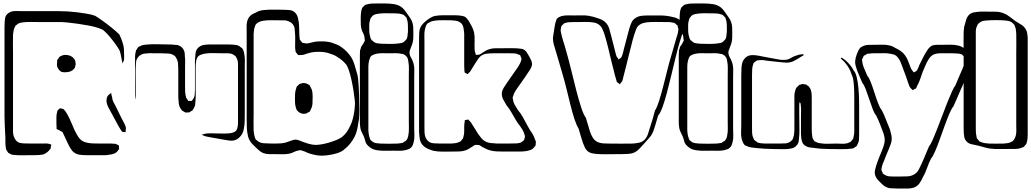

<svg xmlns="http://www.w3.org/2000/svg" viewBox="-20 -827 5940 1106"><path d="M253 49Q249 51 245.5 54Q242 57 238 59Q230 63 221 64Q212 65 204 66Q191 67 177.5 67Q164 67 151 67Q130 67 109 67.5Q88 68 68 66Q57 66 46 63Q43 62 40 60Q37 58 34 57Q33 55 30.5 54.5Q28 54 27 53Q26 51 24.5 48.5Q23 46 22 45Q21 42 18.5 39Q16 36 15 32Q14 30 14 26Q14 22 13 19Q11 6 11 -7.5Q11 -21 11 -34Q10 -49 9 -72Q8 -95 7 -117.5Q6 -140 6 -155V-641Q6 -656 6 -671.5Q6 -687 7 -702Q8 -710 9 -719.5Q10 -729 14 -736Q19 -745 28.5 -751.5Q38 -758 48 -761Q62 -764 76.5 -763.5Q91 -763 104 -763H280Q296 -763 311.5 -763Q327 -763 343 -762Q364 -762 384.5 -760Q405 -758 426 -756Q449 -753 477.5 -748.5Q506 -744 528 -736Q543 -727 570.5 -707.5Q598 -688 625 -666Q652 -644 667 -629Q680 -604 688 -576Q693 -560 694 -542.5Q695 -525 695 -508Q695 -501 695 -492.5Q695 -484 693 -477L686 -465Q686 -462 685 -462Q684 -462 684.5 -463Q685 -464 684 -465Q684 -469 683.5 -472Q683 -475 682 -479Q679 -493 676.5 -507.5Q674 -522 669 -536Q661 -551 645.5 -572.5Q630 -594 612.5 -615Q595 -636 580 -649Q571 -658 546.5 -666Q522 -674 490 -680Q458 -686 425.5 -690.5Q393 -695 368.5 -697.5Q344 -700 335 -700H202Q181 -700 160.5 -700.5Q140 -701 119 -699Q112 -698 103.5 -697Q95 -696 87 -692Q84 -691 81.5 -688.5Q79 -686 76 -684Q75 -683 73 -682Q71 -681 69 -679Q68 -677 67 -674Q66 -671 64 -669Q60 -659 58 -649Q56 -639 55 -628Q54 -606 54.5 -575.5Q55 -545 55 -522V-98Q55 -85 55 -70Q55 -55 59 -42Q60 -39 62 -35.5Q64 -32 65 -29Q72 -15 86 -7Q92 -4 100 -3Q108 -2 115 -1Q138 0 168.5 0Q199 0 221 0Q232 0 243 -0.5Q254 -1 264 2Q266 3 270 4Q274 5 275 6Q276 7 275 11Q274 15 273 17Q273 25 272 28Q271 30 269.5 31.5Q268 33 266 35Q264 38 261 41.5Q258 45 253 49ZM321 -423Q319 -427 316 -431Q313 -435 311 -439Q308 -447 308 -455.5Q308 -464 309 -471Q309 -473 309 -476Q309 -479 310 -482Q311 -484 312.5 -485.5Q314 -487 315 -488Q317 -490 318.5 -493.5Q320 -497 322 -499Q324 -501 327.5 -502.5Q331 -504 333 -505Q348 -513 367.5 -510Q387 -507 400 -496Q403 -493 407 -488Q411 -483 412 -479Q414 -476 414 -472.5Q414 -469 415 -466Q415 -464 415.5 -462Q416 -460 416 -458Q416 -454 414 -450Q413 -447 413 -443Q413 -439 411 -437Q409 -433 404 -428Q399 -423 396 -421Q386 -414 371.5 -412Q357 -410 345 -411Q343 -412 339.5 -412Q336 -412 334 -413Q331 -415 328 -417.5Q325 -420 321 -423ZM663 -100 617 -185Q610 -197 603 -211Q596 -225 594 -238Q592 -250 595.5 -263Q599 -276 609 -283Q612 -286 618 -290Q620 -292 620 -292Q621 -291 620.5 -290.5Q620 -290 621 -289Q621 -286 621.5 -283Q622 -280 623 -277Q625 -272 626 -265.5Q627 -259 628 -253Q629 -249 631 -245.5Q633 -242 634 -238Q643 -223 654.5 -198.5Q666 -174 678.5 -149.5Q691 -125 699 -110Q701 -106 703 -100Q705 -94 705 -89Q706 -87 705 -83.5Q704 -80 704 -78Q704 -77 704 -72Q704 -67 703 -66Q702 -65 698 -66Q694 -67 692 -67Q691 -67 688 -67Q685 -67 684 -68Q683 -69 681.5 -71Q680 -73 679 -74Q675 -80 671.5 -86Q668 -92 663 -100ZM590 67H479Q460 67 440 64.5Q420 62 405 50Q398 45 393 37.5Q388 30 383 23Q375 9 368.5 -5.5Q362 -20 355 -35Q353 -40 350 -45.5Q347 -51 345 -55Q343 -62 340 -66Q339 -67 337 -68Q335 -69 333 -70Q329 -72 324.5 -74.5Q320 -77 316 -79Q314 -80 310.5 -81.5Q307 -83 306 -84Q305 -86 305.5 -90Q306 -94 306 -95Q305 -103 305 -111Q305 -119 305 -127Q305 -140 305 -152.5Q305 -165 308 -177Q309 -180 309.5 -184Q310 -188 311 -190Q312 -192 314 -193.5Q316 -195 317 -196Q319 -197 321.5 -200Q324 -203 326 -203Q328 -204 331.5 -202.5Q335 -201 336 -201Q338 -200 341.5 -200Q345 -200 346 -198Q348 -197 350 -194.5Q352 -192 353 -190Q358 -185 361 -179.5Q364 -174 368 -168Q380 -146 390 -122.5Q400 -99 410 -76Q417 -63 424 -50Q431 -37 441 -26Q455 -12 473.5 -7Q492 -2 511 -1Q534 0 559 0Q584 0 606 0Q614 0 621.5 0Q629 0 636 1Q638 1 641.5 1Q645 1 647 2Q650 3 653.5 5Q657 7 660 9Q662 10 663 10Q664 10 665 12Q666 13 665.5 16Q665 19 665 20Q667 29 666 32Q665 35 662 36Q660 39 657.5 43Q655 47 652 49Q640 59 623.5 62Q607 65 590 67Z M1390 -437V-168Q1390 -153 1389.5 -128.5Q1389 -104 1383.5 -79.5Q1378 -55 1363 -40Q1349 -23 1327 -18Q1314 -15 1299.5 -17.5Q1285 -20 1271 -22Q1253 -25 1235 -28.5Q1217 -32 1198 -35Q1188 -37 1176.5 -39Q1165 -41 1154 -45L1145 -50Q1142 -50 1142 -51Q1143 -52 1143.5 -51.5Q1144 -51 1145 -52Q1147 -53 1149 -53.5Q1151 -54 1153 -54Q1164 -58 1174 -58.5Q1184 -59 1195 -59Q1218 -59 1248.5 -58Q1279 -57 1301 -59Q1314 -60 1326.5 -65Q1339 -70 1345 -82Q1347 -86 1347 -90Q1349 -97 1350 -103Q1351 -109 1351 -116V-420Q1351 -439 1351 -459.5Q1351 -480 1341 -496Q1340 -498 1338.5 -501Q1337 -504 1335 -505Q1333 -507 1329.5 -508.5Q1326 -510 1324 -512L1317 -516Q1306 -520 1292.5 -520Q1279 -520 1267 -520Q1245 -520 1214 -521Q1183 -522 1160 -518Q1153 -517 1147 -515Q1141 -513 1133 -510Q1132 -509 1130 -508.5Q1128 -508 1126 -506Q1122 -504 1118.5 -498Q1115 -492 1113 -488Q1112 -486 1111.5 -483Q1111 -480 1110 -477Q1108 -465 1107.5 -453Q1107 -441 1107 -429V-323Q1107 -304 1107.5 -284.5Q1108 -265 1106 -246Q1105 -237 1104.5 -227Q1104 -217 1099 -209Q1097 -205 1094.5 -200.5Q1092 -196 1089 -192Q1088 -190 1084.5 -188.5Q1081 -187 1078 -185Q1074 -181 1072 -180Q1069 -179 1065 -179.5Q1061 -180 1057 -179Q1056 -179 1053.5 -178.5Q1051 -178 1049 -179Q1046 -180 1043.5 -181.5Q1041 -183 1039 -184Q1037 -186 1034 -187.5Q1031 -189 1029 -190Q1027 -192 1025.5 -194.5Q1024 -197 1022 -199Q1012 -213 1010 -230.5Q1008 -248 1007 -265Q1007 -276 1007 -298.5Q1007 -321 1007 -346.5Q1007 -372 1007 -394Q1007 -416 1007 -427Q1007 -444 1005.5 -461Q1004 -478 995 -493Q994 -495 992.5 -498Q991 -501 989 -502Q988 -504 986.5 -505Q985 -506 983 -507Q980 -509 977 -511Q974 -513 971 -514Q964 -517 956 -518Q948 -519 940 -519Q924 -520 907.5 -520Q891 -520 874 -520Q861 -520 848.5 -520.5Q836 -521 824 -519Q811 -519 802 -516Q798 -515 795 -513Q792 -511 789 -509Q788 -508 786 -507.5Q784 -507 782 -505Q780 -504 778.5 -501.5Q777 -499 775 -497Q774 -495 772 -492.5Q770 -490 769 -488Q765 -481 764 -471.5Q763 -462 763 -454Q761 -432 761.5 -398.5Q762 -365 762 -342V-283Q762 -278 761.5 -272.5Q761 -267 761 -262Q761 -261 761 -258Q761 -255 760 -256Q759 -257 759 -260Q758 -266 758 -272.5Q758 -279 758 -285V-474Q758 -487 758 -499.5Q758 -512 761 -525L764 -538Q766 -540 768 -542.5Q770 -545 771 -548Q773 -552 776 -555Q779 -558 785 -560Q796 -567 808.5 -568.5Q821 -570 834 -571Q857 -573 890.5 -572Q924 -571 946 -571Q958 -571 970 -570.5Q982 -570 994 -568Q997 -568 1000.5 -568Q1004 -568 1007 -566Q1029 -559 1039 -538Q1043 -530 1044 -520Q1045 -510 1045 -501Q1047 -486 1046.5 -470.5Q1046 -455 1046 -440V-326Q1046 -313 1046.5 -300Q1047 -287 1050 -275Q1051 -264 1058 -255Q1060 -254 1062 -250Q1064 -246 1066 -245Q1068 -244 1071 -246Q1074 -246 1078.5 -245.5Q1083 -245 1085 -246Q1087 -248 1089 -251.5Q1091 -255 1092 -256Q1100 -267 1101.5 -281Q1103 -295 1103 -308Q1103 -319 1103 -343Q1103 -367 1103 -394.5Q1103 -422 1103 -446Q1103 -470 1103 -481Q1104 -500 1106.5 -521Q1109 -542 1125 -555Q1138 -566 1156.5 -568.5Q1175 -571 1191 -571H1266Q1280 -571 1293.5 -571Q1307 -571 1320 -570Q1329 -569 1339 -568Q1349 -567 1357 -562Q1360 -561 1366 -555Q1368 -554 1371 -552.5Q1374 -551 1375 -549Q1380 -542 1383 -533.5Q1386 -525 1387 -517Q1391 -498 1390.5 -478Q1390 -458 1390 -437Z M2049 -245Q2050 -223 2050 -194.5Q2050 -166 2048 -141Q2045 -119 2039 -89Q2033 -59 2021 -36Q2011 -17 1996.5 1Q1982 19 1965 32Q1950 47 1920.5 56Q1891 65 1861.5 68Q1832 71 1817 69Q1800 67 1783.5 63Q1767 59 1751 53Q1736 45 1721 41Q1719 40 1716 39Q1713 38 1711 38Q1708 38 1705 38.5Q1702 39 1699 40Q1686 42 1673.5 48.5Q1661 55 1647 58Q1628 62 1607.5 61.5Q1587 61 1567 61Q1551 61 1532.5 61Q1514 61 1497 55Q1484 50 1473.5 40.5Q1463 31 1452 21Q1447 16 1441.5 10.5Q1436 5 1431 0Q1414 -19 1408.5 -43Q1403 -67 1402 -89Q1401 -112 1401 -138Q1401 -164 1401 -186V-639Q1401 -654 1400.5 -670Q1400 -686 1403 -700Q1405 -711 1410 -720.5Q1415 -730 1423 -737Q1429 -743 1438 -747.5Q1447 -752 1455 -755Q1470 -766 1499 -769Q1528 -772 1557 -771.5Q1586 -771 1601 -771Q1623 -771 1647.5 -769Q1672 -767 1686 -747Q1691 -740 1694 -731.5Q1697 -723 1698 -715Q1703 -696 1703 -675Q1703 -654 1704 -634Q1704 -628 1704.5 -622Q1705 -616 1706 -610Q1706 -608 1706 -604.5Q1706 -601 1707 -599L1714 -590Q1716 -589 1717.5 -586Q1719 -583 1721 -581Q1723 -580 1726 -580Q1729 -580 1731 -579Q1739 -577 1742 -577Q1753 -576 1764.5 -579.5Q1776 -583 1787 -585Q1810 -590 1844 -588.5Q1878 -587 1900 -578Q1912 -574 1924 -569Q1936 -564 1946 -556Q1972 -538 1991 -514Q2010 -492 2020.5 -459Q2031 -426 2037 -403Q2041 -392 2043 -370.5Q2045 -349 2046.5 -324Q2048 -299 2048.5 -277.5Q2049 -256 2049 -245ZM2024 -217Q2026 -226 2023.5 -250.5Q2021 -275 2016 -306.5Q2011 -338 2004 -369.5Q1997 -401 1988.5 -425.5Q1980 -450 1971 -459Q1951 -482 1923 -499Q1912 -507 1899.5 -511.5Q1887 -516 1875 -520Q1853 -528 1819 -528.5Q1785 -529 1762 -522Q1749 -519 1736.5 -514Q1724 -509 1711 -510Q1708 -510 1703.5 -509.5Q1699 -509 1697 -510Q1696 -511 1694 -514.5Q1692 -518 1690 -519Q1687 -522 1683 -528Q1682 -530 1682 -536Q1681 -541 1680.5 -546.5Q1680 -552 1680 -557Q1680 -578 1680.5 -599Q1681 -620 1679 -640Q1678 -649 1677.5 -659Q1677 -669 1673 -677Q1663 -698 1638 -706Q1628 -710 1615 -710Q1602 -710 1591 -710Q1569 -710 1546 -710.5Q1523 -711 1500 -708Q1487 -707 1473.5 -701Q1460 -695 1452 -684Q1451 -682 1450 -678.5Q1449 -675 1448 -673Q1444 -663 1443 -652.5Q1442 -642 1441 -631V-175Q1441 -153 1440.5 -126Q1440 -99 1441 -76Q1442 -66 1443.5 -55Q1445 -44 1449 -34Q1450 -32 1451 -28.5Q1452 -25 1453 -23Q1455 -22 1457.5 -20.5Q1460 -19 1461 -17Q1478 -3 1498 -2Q1515 -1 1531.5 -0.5Q1548 0 1564 0Q1580 0 1595.5 -1Q1611 -2 1626 -6Q1637 -9 1648 -13.5Q1659 -18 1670 -21Q1672 -21 1675 -22Q1678 -23 1680 -23Q1691 -23 1702.5 -18.5Q1714 -14 1724 -10Q1740 -4 1755.5 0.5Q1771 5 1787 7Q1798 9 1821.5 6Q1845 3 1871.5 -4.5Q1898 -12 1921.5 -22Q1945 -32 1956 -43Q1973 -58 1985 -78.5Q1997 -99 2006 -122Q2014 -145 2018.5 -170Q2023 -195 2024 -217ZM1781 -267Q1781 -250 1780 -231Q1779 -212 1770 -196Q1769 -194 1767.5 -190Q1766 -186 1764 -184Q1762 -183 1758.5 -181.5Q1755 -180 1753 -178Q1751 -177 1748.5 -175.5Q1746 -174 1743 -173Q1741 -172 1738 -172Q1735 -172 1733 -172Q1730 -172 1727 -171.5Q1724 -171 1722 -172Q1712 -174 1702.5 -180.5Q1693 -187 1688 -196Q1687 -198 1686 -202Q1685 -206 1684 -209Q1680 -222 1679.5 -235Q1679 -248 1679 -261Q1679 -275 1680 -289.5Q1681 -304 1686 -317Q1687 -319 1687.5 -322.5Q1688 -326 1689 -328L1695 -333Q1697 -335 1699.5 -338Q1702 -341 1704 -342Q1708 -344 1714.5 -346Q1721 -348 1725 -349L1735 -348Q1737 -347 1740.5 -347Q1744 -347 1746 -346Q1748 -345 1750.5 -343.5Q1753 -342 1755 -341Q1757 -340 1760 -338.5Q1763 -337 1764 -335Q1767 -330 1769 -325Q1777 -313 1779 -298.5Q1781 -284 1781 -267Z M2366 -376V-88Q2366 -69 2367 -48Q2368 -27 2363 -8Q2361 0 2357.5 9Q2354 18 2347 24Q2341 30 2332 33Q2323 36 2315 38Q2298 42 2279.5 41.5Q2261 41 2244 41Q2229 41 2205 41.5Q2181 42 2156.5 39Q2132 36 2117 26Q2108 20 2100 12.5Q2092 5 2087 -5Q2084 -13 2082.5 -20.5Q2081 -28 2078 -35Q2073 -48 2066 -61Q2059 -74 2056 -88Q2054 -98 2053.5 -109Q2053 -120 2053 -130Q2053 -139 2053 -165.5Q2053 -192 2053 -227Q2053 -262 2053 -297Q2053 -332 2053 -358.5Q2053 -385 2053 -394V-482Q2053 -496 2053 -509.5Q2053 -523 2054 -536Q2056 -541 2057.5 -546.5Q2059 -552 2060 -556Q2062 -561 2066 -565.5Q2070 -570 2072 -574L2078 -586Q2079 -588 2080 -590Q2081 -592 2082 -593Q2082 -597 2080 -605Q2080 -613 2079 -616Q2077 -627 2071.5 -637Q2066 -647 2063 -657Q2059 -670 2058.5 -684Q2058 -698 2058 -711Q2058 -721 2058 -730Q2058 -739 2059 -748Q2060 -756 2061 -763Q2062 -770 2065 -777Q2066 -779 2066.5 -781Q2067 -783 2068 -784Q2070 -786 2072.5 -788Q2075 -790 2076 -792Q2078 -794 2080.5 -796Q2083 -798 2085 -799Q2087 -801 2090 -801Q2093 -801 2096 -802Q2109 -806 2122.5 -806.5Q2136 -807 2149 -807H2199Q2222 -807 2247.5 -803.5Q2273 -800 2293 -786Q2302 -779 2309 -770.5Q2316 -762 2322 -753Q2331 -740 2341 -726Q2351 -712 2356 -696Q2360 -683 2360.5 -669Q2361 -655 2361 -641Q2361 -629 2361 -616Q2361 -603 2359 -591Q2357 -578 2352 -566Q2347 -554 2343 -542Q2342 -539 2340.5 -535.5Q2339 -532 2339 -529Q2338 -512 2346.5 -497.5Q2355 -483 2360 -468Q2367 -447 2366.5 -423.5Q2366 -400 2366 -376ZM2255 -750Q2233 -750 2210.5 -750.5Q2188 -751 2167 -749Q2158 -748 2148 -746Q2138 -744 2130 -739Q2128 -738 2126 -735.5Q2124 -733 2122 -731L2115 -722Q2114 -720 2113 -716Q2112 -712 2111 -709Q2107 -697 2107 -683.5Q2107 -670 2107 -656Q2107 -649 2107.5 -642.5Q2108 -636 2109 -630Q2111 -622 2113 -613Q2115 -604 2120 -597L2127 -591Q2129 -590 2131.5 -587.5Q2134 -585 2137 -583Q2146 -578 2157.5 -577Q2169 -576 2179 -575Q2202 -574 2229 -574Q2256 -574 2278 -577Q2285 -578 2292.5 -579.5Q2300 -581 2306 -585Q2308 -587 2310.5 -589.5Q2313 -592 2315 -594L2321 -600Q2326 -608 2327 -617.5Q2328 -627 2329 -635Q2330 -641 2330 -647Q2330 -653 2330 -659Q2330 -673 2329.5 -688Q2329 -703 2324 -717Q2323 -719 2322.5 -722Q2322 -725 2320 -727Q2319 -729 2316.5 -731Q2314 -733 2312 -734Q2309 -739 2304 -742L2294 -745Q2285 -748 2275.5 -749Q2266 -750 2255 -750ZM2220 -520Q2204 -520 2186.5 -520.5Q2169 -521 2152 -518Q2137 -515 2127 -510Q2126 -509 2124 -508Q2122 -507 2120 -506Q2114 -501 2111 -493Q2108 -485 2106 -477Q2102 -461 2102 -444Q2102 -427 2102 -410V-74Q2103 -63 2104.5 -52.5Q2106 -42 2110 -32Q2112 -24 2114 -21L2122 -14Q2124 -13 2126 -11Q2128 -9 2130 -8Q2139 -3 2150.5 -2Q2162 -1 2172 0Q2220 2 2268 0Q2275 -1 2283.5 -1.5Q2292 -2 2299 -4Q2302 -6 2305 -8Q2308 -10 2311 -12Q2313 -13 2315 -14Q2317 -15 2318 -16Q2324 -22 2327.5 -30.5Q2331 -39 2332 -47Q2336 -67 2335.5 -87.5Q2335 -108 2335 -127V-394Q2335 -412 2335.5 -431Q2336 -450 2333 -468Q2332 -476 2330 -485Q2328 -494 2323 -500Q2315 -510 2305 -514Q2302 -516 2298.5 -516Q2295 -516 2292 -517Q2276 -521 2258 -520.5Q2240 -520 2220 -520Z M2966 46H2878Q2859 46 2838.5 45Q2818 44 2799 38Q2789 35 2779 30Q2769 25 2759 20Q2755 18 2750 14Q2745 10 2740 9Q2737 8 2733 8Q2729 8 2726 8Q2724 8 2721.5 7.5Q2719 7 2717 8Q2714 9 2710.5 11Q2707 13 2705 15Q2694 21 2684 28Q2674 35 2662 39Q2644 45 2625 45.5Q2606 46 2588 46Q2573 46 2548.5 46.5Q2524 47 2499.5 45Q2475 43 2460 36Q2447 32 2435 25Q2423 18 2414 8Q2401 -7 2398 -27.5Q2395 -48 2394 -67Q2394 -82 2394 -106Q2394 -130 2394 -153.5Q2394 -177 2394 -192V-611Q2394 -625 2395 -640.5Q2396 -656 2402 -669Q2405 -677 2411 -684Q2417 -691 2423 -697Q2436 -709 2452 -720Q2468 -731 2485 -735Q2496 -737 2507 -738Q2518 -739 2528 -739H2605Q2615 -739 2624.5 -738Q2634 -737 2644 -735L2655 -732Q2663 -728 2669.5 -720.5Q2676 -713 2681 -705Q2690 -690 2698.5 -673.5Q2707 -657 2711 -639Q2715 -617 2714 -591.5Q2713 -566 2714 -543Q2714 -536 2715.5 -531Q2717 -526 2719 -519Q2719 -514 2722 -511Q2724 -510 2725.5 -510.5Q2727 -511 2728 -511Q2732 -512 2736.5 -512Q2741 -512 2745 -514Q2758 -522 2771.5 -531Q2785 -540 2800 -544Q2816 -549 2833 -549Q2850 -549 2866 -549Q2888 -549 2910 -549.5Q2932 -550 2954 -549Q2968 -548 2983 -546Q2998 -544 3008 -533Q3010 -532 3012 -529Q3014 -526 3015 -524Q3019 -518 3022.5 -512Q3026 -506 3030 -499Q3032 -494 3035.5 -488Q3039 -482 3041 -477Q3045 -465 3045 -456Q3045 -453 3044 -450Q3043 -447 3042 -444Q3038 -433 3031.5 -423Q3025 -413 3018 -403Q3004 -381 2988.5 -360Q2973 -339 2959 -318Q2952 -308 2946 -298Q2940 -288 2937 -276Q2936 -274 2935 -271Q2934 -268 2933 -265Q2933 -260 2935 -254Q2937 -237 2946 -221.5Q2955 -206 2964 -192Q2978 -177 2992.5 -151Q3007 -125 3020.5 -99.5Q3034 -74 3046 -59Q3051 -50 3055 -41.5Q3059 -33 3062 -23Q3066 -16 3067 -10Q3067 -7 3066.5 -4Q3066 -1 3066 1Q3065 4 3065.5 7.5Q3066 11 3064 13Q3063 14 3061 16.5Q3059 19 3057 21Q3056 22 3054 24.5Q3052 27 3050 29Q3043 35 3033 38Q3023 41 3013 43Q3003 45 2991 45.5Q2979 46 2966 46ZM2425 -585V-94Q2425 -80 2425.5 -64Q2426 -48 2432 -34Q2442 -12 2464 -4Q2471 -2 2478.5 -1.5Q2486 -1 2493 -1Q2506 0 2518.5 0Q2531 0 2543 0H2578Q2589 -1 2600.5 -2Q2612 -3 2622 -8Q2624 -9 2627.5 -10Q2631 -11 2632 -12Q2634 -14 2636 -16.5Q2638 -19 2639 -20Q2641 -22 2643 -24.5Q2645 -27 2646 -28Q2648 -31 2648.5 -34.5Q2649 -38 2650 -41Q2654 -55 2654 -69.5Q2654 -84 2654 -97Q2654 -112 2657 -127Q2657 -128 2657 -131Q2657 -134 2658 -135Q2659 -136 2662 -136Q2665 -136 2666 -136Q2668 -137 2672 -138Q2676 -139 2677 -138Q2679 -138 2681 -134Q2684 -131 2687.5 -128Q2691 -125 2694 -120Q2704 -104 2714 -88Q2724 -72 2734 -56Q2742 -45 2750.5 -34Q2759 -23 2771 -15Q2788 -5 2807.5 -3Q2827 -1 2846 0Q2869 0 2901.5 0Q2934 0 2956 -1Q2962 -2 2969.5 -3Q2977 -4 2982 -7Q2984 -8 2986.5 -10Q2989 -12 2990 -13Q2996 -17 2999 -20Q3000 -22 3000 -26Q3004 -34 3004 -40Q3004 -43 3003 -46.5Q3002 -50 3001 -53Q2997 -67 2990 -79Q2983 -91 2975 -102Q2962 -117 2949.5 -139Q2937 -161 2924 -183Q2911 -205 2898 -220Q2888 -236 2878.5 -254.5Q2869 -273 2871 -293Q2873 -308 2882 -322Q2891 -336 2899 -348L2963 -440Q2969 -449 2974 -458.5Q2979 -468 2982 -478Q2982 -480 2983 -483Q2984 -486 2984 -488Q2984 -491 2982.5 -494Q2981 -497 2980 -499Q2979 -501 2978.5 -504Q2978 -507 2977 -508Q2976 -510 2972 -511Q2968 -512 2966 -513Q2956 -519 2943 -519.5Q2930 -520 2918 -520H2820Q2801 -520 2782 -517.5Q2763 -515 2748 -503Q2736 -493 2728 -478Q2720 -466 2712.5 -454Q2705 -442 2697 -429Q2695 -425 2692.5 -421Q2690 -417 2687 -413L2677 -404Q2675 -400 2673 -400Q2672 -400 2671 -401Q2670 -402 2668 -403Q2661 -406 2657 -409Q2656 -411 2655.5 -416.5Q2655 -422 2655 -425Q2654 -436 2654 -447.5Q2654 -459 2654 -470Q2654 -481 2654 -503.5Q2654 -526 2654 -551.5Q2654 -577 2654 -599.5Q2654 -622 2654 -633Q2653 -651 2649 -670Q2645 -689 2629 -699Q2619 -706 2606 -707.5Q2593 -709 2582 -710Q2560 -710 2537.5 -710.5Q2515 -711 2492 -709Q2481 -708 2471 -705.5Q2461 -703 2452 -697Q2446 -695 2443 -692Q2436 -685 2433 -676.5Q2430 -668 2428 -659Q2424 -642 2424.5 -623.5Q2425 -605 2425 -585Z M3898 -593 3897 -590Q3884 -547 3871.5 -495.5Q3859 -444 3846.5 -391.5Q3834 -339 3821.5 -292Q3809 -245 3796.5 -210.5Q3784 -176 3771 -161L3753 -100Q3749 -87 3744 -73Q3739 -59 3731 -47Q3721 -33 3709 -20.5Q3697 -8 3686 5Q3675 17 3663.5 29.5Q3652 42 3637 50Q3625 56 3611.5 58Q3598 60 3585 60Q3570 61 3555.5 61Q3541 61 3526 61Q3500 61 3472.5 61.5Q3445 62 3419 60Q3405 59 3390.5 56Q3376 53 3364 43Q3354 34 3348.5 21.5Q3343 9 3338 -4Q3331 -24 3325 -45Q3319 -66 3313 -86Q3301 -105 3289 -141.5Q3277 -178 3265.5 -224.5Q3254 -271 3242.5 -318Q3231 -365 3219 -405L3183 -528Q3177 -548 3171 -568Q3165 -588 3165 -608Q3166 -620 3168.5 -632Q3171 -644 3172 -655Q3174 -667 3176 -679.5Q3178 -692 3182 -704Q3183 -706 3184 -710Q3185 -714 3186 -716Q3191 -724 3199 -728Q3207 -732 3214 -734Q3232 -739 3251.5 -738.5Q3271 -738 3289 -738Q3309 -738 3330 -738.5Q3351 -739 3371 -736Q3384 -734 3396.5 -730.5Q3409 -727 3421 -723Q3434 -719 3447 -713Q3460 -707 3470 -696Q3484 -681 3490 -660Q3496 -639 3501 -619Q3508 -594 3514 -568.5Q3520 -543 3527 -517Q3528 -514 3529 -510.5Q3530 -507 3531 -504Q3534 -497 3539 -492Q3540 -491 3541.5 -487.5Q3543 -484 3544 -484Q3544 -484 3546 -486Q3552 -490 3554 -492Q3559 -495 3560.5 -499.5Q3562 -504 3564 -508Q3570 -525 3573 -541Q3581 -570 3588.5 -600Q3596 -630 3604 -659Q3609 -677 3617 -695.5Q3625 -714 3642 -724Q3657 -734 3676 -736Q3695 -738 3712 -738Q3747 -738 3782 -738Q3817 -738 3851 -730Q3864 -728 3877.5 -722.5Q3891 -717 3901 -708Q3903 -707 3906.5 -704.5Q3910 -702 3911 -699Q3913 -695 3913 -691Q3915 -688 3916 -685Q3917 -682 3918 -678Q3918 -673 3916 -665Q3915 -646 3909 -628Q3903 -610 3898 -593ZM3807 -700H3805Q3783 -700 3760 -700.5Q3737 -701 3714 -699Q3701 -698 3686.5 -694.5Q3672 -691 3661 -682Q3649 -672 3643.5 -656Q3638 -640 3633 -626Q3624 -597 3617 -567Q3610 -537 3602 -508Q3595 -477 3586.5 -445Q3578 -413 3570 -381Q3569 -376 3567.5 -370Q3566 -364 3564 -359Q3563 -357 3561 -355Q3559 -353 3557 -351Q3556 -350 3554 -346Q3552 -342 3551 -342Q3550 -342 3547.5 -344Q3545 -346 3544 -347Q3542 -349 3539 -350.5Q3536 -352 3534 -354Q3532 -357 3531.5 -361.5Q3531 -366 3529 -370Q3521 -396 3515 -422.5Q3509 -449 3502 -474Q3493 -512 3484 -549Q3475 -586 3464 -623Q3458 -643 3449 -662Q3440 -681 3420 -691Q3413 -695 3404 -696.5Q3395 -698 3387 -699Q3368 -701 3349.5 -700.5Q3331 -700 3312 -700Q3299 -700 3285.5 -700Q3272 -700 3259 -699Q3253 -699 3248 -698Q3243 -697 3238 -695Q3237 -694 3234.5 -694Q3232 -694 3230 -693Q3229 -692 3227.5 -690.5Q3226 -689 3224 -687Q3222 -685 3219 -682Q3216 -679 3214 -677Q3213 -676 3213 -673.5Q3213 -671 3212 -669Q3210 -661 3210 -656Q3209 -652 3210 -648.5Q3211 -645 3211 -642Q3213 -630 3216.5 -618Q3220 -606 3223 -595Q3228 -579 3233 -563Q3238 -547 3242 -531Q3256 -483 3270 -425Q3284 -367 3298.5 -310.5Q3313 -254 3327 -210.5Q3341 -167 3355 -148Q3361 -129 3366.5 -109.5Q3372 -90 3378 -71Q3384 -52 3394 -35Q3404 -18 3422 -9Q3437 -2 3455 -1Q3473 0 3489 0Q3522 0 3555.5 0.5Q3589 1 3622 0Q3642 -1 3661.5 -5Q3681 -9 3695 -24Q3706 -36 3711.5 -52Q3717 -68 3721 -82Q3730 -109 3738 -136Q3746 -163 3753 -190Q3765 -209 3776.5 -245.5Q3788 -282 3800 -328Q3812 -374 3823.5 -421Q3835 -468 3847 -507L3875 -604Q3878 -614 3881.5 -624.5Q3885 -635 3886 -645Q3886 -648 3887 -651.5Q3888 -655 3888 -659Q3887 -663 3886 -667Q3885 -671 3884 -674Q3883 -676 3883.5 -677.5Q3884 -679 3883 -680Q3880 -683 3874 -687Q3873 -689 3870.5 -691Q3868 -693 3866 -694Q3863 -696 3859.5 -696Q3856 -696 3853 -697Q3842 -700 3830 -700Q3818 -700 3807 -700Z M4203 -376V-88Q4203 -69 4204 -48Q4205 -27 4200 -8Q4198 0 4194.5 9Q4191 18 4184 24Q4178 30 4169 33Q4160 36 4152 38Q4135 42 4116.5 41.5Q4098 41 4081 41Q4066 41 4042 41.5Q4018 42 3993.5 39Q3969 36 3954 26Q3945 20 3937 12.5Q3929 5 3924 -5Q3921 -13 3919.5 -20.5Q3918 -28 3915 -35Q3910 -48 3903 -61Q3896 -74 3893 -88Q3891 -98 3890.5 -109Q3890 -120 3890 -130Q3890 -139 3890 -165.5Q3890 -192 3890 -227Q3890 -262 3890 -297Q3890 -332 3890 -358.5Q3890 -385 3890 -394V-482Q3890 -496 3890 -509.5Q3890 -523 3891 -536Q3893 -541 3894.5 -546.5Q3896 -552 3897 -556Q3899 -561 3903 -565.5Q3907 -570 3909 -574L3915 -586Q3916 -588 3917 -590Q3918 -592 3919 -593Q3919 -597 3917 -605Q3917 -613 3916 -616Q3914 -627 3908.5 -637Q3903 -647 3900 -657Q3896 -670 3895.5 -684Q3895 -698 3895 -711Q3895 -721 3895 -730Q3895 -739 3896 -748Q3897 -756 3898 -763Q3899 -770 3902 -777Q3903 -779 3903.5 -781Q3904 -783 3905 -784Q3907 -786 3909.5 -788Q3912 -790 3913 -792Q3915 -794 3917.5 -796Q3920 -798 3922 -799Q3924 -801 3927 -801Q3930 -801 3933 -802Q3946 -806 3959.5 -806.5Q3973 -807 3986 -807H4036Q4059 -807 4084.5 -803.5Q4110 -800 4130 -786Q4139 -779 4146 -770.5Q4153 -762 4159 -753Q4168 -740 4178 -726Q4188 -712 4193 -696Q4197 -683 4197.5 -669Q4198 -655 4198 -641Q4198 -629 4198 -616Q4198 -603 4196 -591Q4194 -578 4189 -566Q4184 -554 4180 -542Q4179 -539 4177.5 -535.5Q4176 -532 4176 -529Q4175 -512 4183.5 -497.5Q4192 -483 4197 -468Q4204 -447 4203.5 -423.5Q4203 -400 4203 -376ZM4092 -750Q4070 -750 4047.5 -750.5Q4025 -751 4004 -749Q3995 -748 3985 -746Q3975 -744 3967 -739Q3965 -738 3963 -735.5Q3961 -733 3959 -731L3952 -722Q3951 -720 3950 -716Q3949 -712 3948 -709Q3944 -697 3944 -683.5Q3944 -670 3944 -656Q3944 -649 3944.5 -642.5Q3945 -636 3946 -630Q3948 -622 3950 -613Q3952 -604 3957 -597L3964 -591Q3966 -590 3968.5 -587.5Q3971 -585 3974 -583Q3983 -578 3994.5 -577Q4006 -576 4016 -575Q4039 -574 4066 -574Q4093 -574 4115 -577Q4122 -578 4129.5 -579.5Q4137 -581 4143 -585Q4145 -587 4147.5 -589.5Q4150 -592 4152 -594L4158 -600Q4163 -608 4164 -617.5Q4165 -627 4166 -635Q4167 -641 4167 -647Q4167 -653 4167 -659Q4167 -673 4166.5 -688Q4166 -703 4161 -717Q4160 -719 4159.5 -722Q4159 -725 4157 -727Q4156 -729 4153.5 -731Q4151 -733 4149 -734Q4146 -739 4141 -742L4131 -745Q4122 -748 4112.5 -749Q4103 -750 4092 -750ZM4057 -520Q4041 -520 4023.5 -520.5Q4006 -521 3989 -518Q3974 -515 3964 -510Q3963 -509 3961 -508Q3959 -507 3957 -506Q3951 -501 3948 -493Q3945 -485 3943 -477Q3939 -461 3939 -444Q3939 -427 3939 -410V-74Q3940 -63 3941.5 -52.5Q3943 -42 3947 -32Q3949 -24 3951 -21L3959 -14Q3961 -13 3963 -11Q3965 -9 3967 -8Q3976 -3 3987.5 -2Q3999 -1 4009 0Q4057 2 4105 0Q4112 -1 4120.5 -1.5Q4129 -2 4136 -4Q4139 -6 4142 -8Q4145 -10 4148 -12Q4150 -13 4152 -14Q4154 -15 4155 -16Q4161 -22 4164.5 -30.5Q4168 -39 4169 -47Q4173 -67 4172.5 -87.5Q4172 -108 4172 -127V-394Q4172 -412 4172.5 -431Q4173 -450 4170 -468Q4169 -476 4167 -485Q4165 -494 4160 -500Q4152 -510 4142 -514Q4139 -516 4135.5 -516Q4132 -516 4129 -517Q4113 -521 4095 -520.5Q4077 -520 4057 -520Z M4929 -214V-54Q4929 -38 4928 -23Q4927 -8 4919 6Q4918 8 4917 10.5Q4916 13 4914 15Q4913 16 4910 17.5Q4907 19 4905 21L4896 27Q4894 28 4891 28Q4888 28 4886 29Q4874 31 4862 31.5Q4850 32 4838 32Q4827 32 4806 32Q4785 32 4761 31.5Q4737 31 4716 30Q4695 29 4684 27Q4674 25 4663.5 24.5Q4653 24 4642 22Q4632 20 4621 14Q4610 8 4604 -2Q4603 -4 4602.5 -6Q4602 -8 4601 -10Q4597 -21 4595.5 -32.5Q4594 -44 4594 -56V-157Q4594 -172 4594.5 -188Q4595 -204 4593 -219Q4592 -222 4592 -228Q4592 -234 4589 -235Q4586 -238 4585 -237Q4585 -237 4585 -235Q4585 -231 4584.5 -228Q4584 -225 4584 -221V-173Q4584 -158 4584.5 -131Q4585 -104 4585 -77Q4585 -50 4583 -35Q4582 -28 4581.5 -19.5Q4581 -11 4578 -3Q4568 18 4547 26Q4544 27 4540.5 27.5Q4537 28 4533 29Q4520 32 4505.5 32Q4491 32 4477 32Q4462 32 4435 31.5Q4408 31 4381 29.5Q4354 28 4339 26Q4324 24 4309 22.5Q4294 21 4281 14Q4274 12 4270 9Q4264 3 4260 -5.5Q4256 -14 4254 -21Q4248 -42 4249 -65Q4250 -88 4250 -109V-357Q4250 -374 4250 -391.5Q4250 -409 4251 -426Q4251 -438 4253 -452Q4255 -466 4260 -476Q4272 -498 4292 -506Q4301 -509 4311 -509.5Q4321 -510 4331 -509Q4342 -508 4353.5 -505.5Q4365 -503 4376 -501L4446 -488Q4456 -487 4466 -484.5Q4476 -482 4486 -482Q4496 -482 4505.5 -482.5Q4515 -483 4524 -487Q4529 -489 4534 -492Q4539 -495 4543 -497Q4552 -502 4561 -505Q4570 -508 4580 -511Q4585 -513 4589.5 -513Q4594 -513 4599 -514Q4600 -514 4603 -515Q4606 -516 4607 -515Q4608 -515 4608.5 -512Q4609 -509 4609 -509Q4608 -508 4604.5 -506Q4601 -504 4599 -503L4575 -488Q4565 -482 4553.5 -476Q4542 -470 4530 -468Q4517 -465 4503 -466.5Q4489 -468 4475 -469Q4456 -471 4437.5 -473Q4419 -475 4401 -477Q4389 -479 4377 -480.5Q4365 -482 4353 -480Q4350 -479 4346.5 -479.5Q4343 -480 4340 -478Q4338 -477 4335.5 -475.5Q4333 -474 4331 -472Q4329 -471 4326.5 -469Q4324 -467 4322 -465Q4321 -464 4320.5 -462Q4320 -460 4319 -458Q4317 -451 4315.5 -445.5Q4314 -440 4313 -432Q4312 -414 4312 -395Q4312 -376 4312 -358V-91Q4312 -76 4312.5 -60.5Q4313 -45 4320 -31Q4321 -29 4322 -26.5Q4323 -24 4324 -22Q4326 -19 4329.5 -17Q4333 -15 4335 -13Q4337 -12 4339 -10Q4341 -8 4342 -7Q4346 -5 4352 -4Q4358 -3 4362 -2Q4370 -1 4378.5 -0.5Q4387 0 4394 0H4450Q4461 0 4473 0Q4485 0 4496 -1Q4500 -1 4503.5 -1Q4507 -1 4511 -2Q4534 -7 4547 -26L4550 -36Q4554 -47 4554.5 -57.5Q4555 -68 4556 -78V-248Q4556 -261 4556 -275Q4556 -289 4560 -301Q4561 -306 4563 -312Q4565 -318 4568 -322Q4572 -327 4577 -331Q4579 -333 4580.5 -334.5Q4582 -336 4583 -337Q4585 -339 4588 -339Q4591 -339 4593 -340Q4595 -341 4598 -342Q4601 -343 4603 -343Q4607 -344 4611 -342Q4614 -341 4617.5 -341Q4621 -341 4624 -340Q4626 -339 4627.5 -337.5Q4629 -336 4630 -335Q4633 -333 4636.5 -331Q4640 -329 4641 -326Q4644 -323 4647 -317.5Q4650 -312 4651 -308Q4655 -295 4655.5 -281.5Q4656 -268 4656 -255V-85Q4656 -74 4656.5 -63.5Q4657 -53 4659 -42Q4659 -37 4661 -31Q4663 -27 4666 -21.5Q4669 -16 4672 -13L4679 -10Q4691 -3 4704 -2Q4727 2 4751 1Q4775 0 4797 0Q4812 0 4829 1Q4846 2 4861 -2Q4865 -4 4871 -6Q4877 -8 4880 -10Q4882 -12 4884 -14.5Q4886 -17 4887 -19Q4889 -21 4891 -23Q4893 -25 4894 -27Q4896 -30 4896 -33.5Q4896 -37 4897 -40Q4901 -54 4901 -69Q4901 -84 4901 -98V-256Q4901 -271 4900.5 -299Q4900 -327 4897 -354.5Q4894 -382 4886 -397Q4875 -434 4851 -462Q4847 -467 4842 -472.5Q4837 -478 4832 -482L4823 -490Q4823 -491 4825.5 -493Q4828 -495 4828 -495Q4830 -495 4831 -494Q4832 -493 4833 -492Q4837 -489 4841 -486.5Q4845 -484 4849 -481Q4864 -468 4876.5 -453Q4889 -438 4898 -420Q4909 -409 4915.5 -380.5Q4922 -352 4925 -318Q4928 -284 4928.5 -255Q4929 -226 4929 -214Z M5558 -423Q5549 -401 5537 -366Q5525 -331 5513 -308Q5503 -286 5493 -261.5Q5483 -237 5472 -214Q5463 -205 5450 -175Q5437 -145 5422.5 -105Q5408 -65 5393.5 -24.5Q5379 16 5366 46Q5353 76 5344 85Q5332 107 5320.5 140Q5309 173 5295 196Q5287 215 5275 231Q5263 247 5243 254Q5227 259 5209 259Q5191 259 5174 259Q5162 259 5150 259Q5138 259 5126 258Q5119 258 5110 257.5Q5101 257 5093 254Q5078 249 5067 239Q5056 229 5045 218Q5041 213 5036 208Q5031 203 5028 197Q5015 176 5020.5 152.5Q5026 129 5034 107Q5040 90 5046.5 74Q5053 58 5060 42Q5065 28 5070 14Q5075 0 5076 -15Q5077 -26 5075 -36.5Q5073 -47 5070 -57Q5062 -80 5050 -110Q5038 -140 5027 -162Q5017 -173 5007 -199Q4997 -225 4987 -256Q4977 -287 4967 -313Q4957 -339 4947 -350Q4940 -367 4932.5 -384.5Q4925 -402 4918 -419Q4914 -433 4909.5 -446.5Q4905 -460 4906 -474Q4907 -485 4909.5 -495.5Q4912 -506 4916 -516Q4920 -526 4925 -536.5Q4930 -547 4938 -554Q4940 -556 4942.5 -557Q4945 -558 4947 -559Q4964 -568 4982.5 -568.5Q5001 -569 5020 -569Q5040 -569 5062.5 -569.5Q5085 -570 5105 -565Q5114 -563 5122.5 -559Q5131 -555 5139 -550Q5154 -543 5168.5 -533Q5183 -523 5193 -509Q5205 -493 5212 -473Q5219 -453 5227 -434Q5232 -424 5239 -416Q5240 -415 5241.5 -412.5Q5243 -410 5244 -410Q5246 -410 5249.5 -412.5Q5253 -415 5254 -415Q5255 -417 5257 -417.5Q5259 -418 5260 -419Q5262 -421 5263.5 -424.5Q5265 -428 5266 -429Q5269 -435 5271.5 -441Q5274 -447 5276 -453Q5284 -468 5295.5 -492Q5307 -516 5321 -537Q5335 -558 5350 -565Q5364 -569 5380 -569Q5396 -569 5411 -569Q5432 -569 5455 -569.5Q5478 -570 5498 -565Q5508 -563 5516.5 -559Q5525 -555 5533 -550Q5541 -546 5549.5 -541Q5558 -536 5565 -530Q5567 -529 5569.5 -527Q5572 -525 5573 -523L5576 -515Q5577 -512 5578 -509Q5579 -506 5579 -503Q5580 -499 5579 -495.5Q5578 -492 5577 -489Q5575 -473 5569 -456.5Q5563 -440 5558 -423ZM5438 -520Q5419 -520 5396.5 -520Q5374 -520 5356 -512Q5341 -504 5329.5 -486Q5318 -468 5310 -448Q5302 -428 5295 -413Q5288 -392 5280.5 -371Q5273 -350 5262 -330Q5261 -327 5259.5 -323Q5258 -319 5256 -317Q5255 -316 5251 -315Q5247 -314 5245 -312Q5241 -308 5237 -308Q5236 -309 5233.5 -312Q5231 -315 5229 -316Q5222 -322 5218.5 -330.5Q5215 -339 5212 -348Q5205 -368 5198.5 -387.5Q5192 -407 5184 -426Q5180 -437 5176 -448.5Q5172 -460 5167 -471Q5163 -480 5156.5 -489.5Q5150 -499 5142 -506Q5135 -511 5126.5 -513.5Q5118 -516 5110 -517Q5091 -521 5071.5 -520.5Q5052 -520 5032 -520Q5021 -520 5009.5 -520Q4998 -520 4987 -518Q4984 -518 4980.5 -518Q4977 -518 4974 -516Q4972 -515 4969.5 -513.5Q4967 -512 4965 -510Q4963 -509 4960 -508Q4957 -507 4955 -505L4952 -497Q4951 -495 4949 -491.5Q4947 -488 4946 -485Q4945 -482 4946 -478.5Q4947 -475 4947 -472Q4948 -462 4950.5 -453Q4953 -444 4957 -435Q4962 -424 4966.5 -413Q4971 -402 4976 -391Q4986 -380 4996.5 -352.5Q5007 -325 5017.5 -292Q5028 -259 5038.5 -231.5Q5049 -204 5059 -193Q5071 -171 5083.5 -138Q5096 -105 5106 -82Q5111 -66 5114.5 -50Q5118 -34 5116 -17Q5114 -4 5109 8.5Q5104 21 5099 34Q5092 50 5085.5 65.5Q5079 81 5073 98Q5069 106 5065.5 115Q5062 124 5060 133Q5059 137 5058 143.5Q5057 150 5058 154Q5059 160 5063 165Q5064 167 5064.5 169.5Q5065 172 5066 174Q5068 175 5071 176.5Q5074 178 5075 179Q5089 188 5105 189Q5118 190 5130.5 190Q5143 190 5156 190Q5179 190 5206 189Q5233 188 5253 173Q5267 162 5275 145Q5283 128 5290 113Q5301 90 5311.5 63.5Q5322 37 5332 15Q5340 7 5351.5 -19Q5363 -45 5377.5 -81.5Q5392 -118 5407 -158.5Q5422 -199 5436.5 -235.5Q5451 -272 5463 -298.5Q5475 -325 5482 -332Q5492 -355 5503 -381.5Q5514 -408 5524 -430Q5528 -440 5531.5 -449.5Q5535 -459 5537 -469Q5538 -471 5539 -474.5Q5540 -478 5539 -480Q5539 -484 5538 -487.5Q5537 -491 5536 -495Q5536 -499 5535 -500Q5534 -502 5530 -504Q5528 -506 5525 -509.5Q5522 -513 5519 -514Q5506 -519 5491 -519Q5478 -520 5465 -520Q5452 -520 5438 -520Z M5794 31Q5772 31 5740 31.5Q5708 32 5685 29Q5668 27 5652 22Q5636 17 5619 13Q5600 8 5578 4Q5556 0 5544 -17Q5537 -25 5535 -36Q5533 -47 5532 -57Q5531 -72 5531 -87.5Q5531 -103 5531 -118V-540Q5531 -555 5530.5 -584Q5530 -613 5531 -642Q5532 -671 5538 -686Q5541 -698 5545 -712Q5549 -726 5557 -736Q5570 -752 5589 -755.5Q5608 -759 5627 -760H5672Q5695 -760 5718 -759.5Q5741 -759 5762 -750Q5781 -743 5797.5 -729.5Q5814 -716 5830 -705Q5845 -695 5861 -686Q5877 -677 5887 -661Q5895 -650 5897 -636.5Q5899 -623 5900 -610V-53Q5900 -41 5899 -30Q5898 -19 5895 -8L5892 2Q5891 3 5889.5 5Q5888 7 5886 9Q5884 11 5881.5 14.5Q5879 18 5876 20Q5873 21 5869.5 22Q5866 23 5863 25Q5847 31 5829 31Q5811 31 5794 31ZM5601 -606V-91Q5601 -79 5601.5 -66.5Q5602 -54 5605 -42Q5605 -37 5607 -31L5614 -22Q5616 -21 5617.5 -18.5Q5619 -16 5620 -14Q5625 -10 5631 -9Q5642 -4 5653.5 -2.5Q5665 -1 5678 0Q5698 1 5719 0.5Q5740 0 5760 0Q5771 -1 5780.5 -2Q5790 -3 5800 -7Q5802 -9 5805.5 -10Q5809 -11 5811 -12Q5819 -18 5824.5 -28.5Q5830 -39 5832 -49Q5835 -63 5834.5 -78Q5834 -93 5834 -107V-520Q5834 -543 5834.5 -576.5Q5835 -610 5834 -632Q5833 -644 5832 -655Q5831 -666 5826 -676Q5825 -678 5824 -681.5Q5823 -685 5821 -686Q5820 -688 5818.5 -689.5Q5817 -691 5815 -692Q5812 -694 5809.5 -697Q5807 -700 5804 -701Q5797 -705 5788 -706.5Q5779 -708 5771 -709Q5749 -711 5717 -711Q5685 -711 5662 -709Q5655 -708 5647 -707Q5639 -706 5633 -703Q5630 -702 5628 -700.5Q5626 -699 5624 -697Q5622 -696 5619.5 -694Q5617 -692 5615 -690Q5613 -689 5612 -686Q5611 -683 5610 -681Q5601 -665 5601 -645.5Q5601 -626 5601 -606Z"/></svg>

Font: Rubik Vinyl
Style: Regular
Weight: 400
Designer: Hubert and Fischer, NaN
Foundry: Hubert and Fischer, NaN
Version: Version 2.200